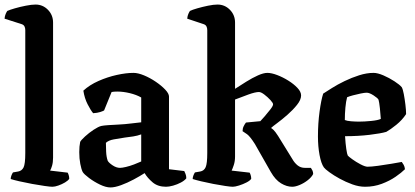

<svg xmlns="http://www.w3.org/2000/svg" viewBox="-27 -820 1821 843"><path d="M203 0Q194 0 169 -3.5Q144 -7 114 -12.5Q84 -18 58 -24Q32 -30 20 -34Q20 -42 23.5 -50.5Q27 -59 30 -63L53 -67Q69 -70 76.5 -85Q84 -100 84 -148V-688Q84 -697 80.5 -704Q77 -711 68 -714L-7 -738Q-6 -750 -2 -759Q2 -768 5 -772Q16 -777 38.5 -783.5Q61 -790 86.5 -795Q112 -800 129 -800Q161 -800 183.5 -777Q206 -754 206 -721V-128Q206 -107 201.5 -92Q197 -77 193 -71L270 -62Q272 -59 274.5 -51.5Q277 -44 277 -35Q272 -27 258.5 -19Q245 -11 229.5 -5.5Q214 0 203 0Z M458 3Q438 3 412 -9.5Q386 -22 364 -38.5Q342 -55 336 -65Q330 -77 325.5 -100.5Q321 -124 321 -152Q321 -178 325 -197Q329 -205 346.5 -221Q364 -237 384.5 -250.5Q405 -264 418 -267Q427 -269 447.5 -270.5Q468 -272 492 -273Q509 -274 521.5 -275Q534 -276 549.5 -278Q565 -280 593 -283V-392Q572 -404 543 -411Q514 -418 488 -418Q481 -418 474 -417.5Q467 -417 463 -416L430 -335Q425 -332 412.5 -328Q400 -324 382 -323Q371 -336 357.5 -362.5Q344 -389 339 -422Q366 -447 405.5 -464.5Q445 -482 486 -491Q527 -500 559 -500Q579 -500 605.5 -489Q632 -478 657 -461Q682 -444 698.5 -426.5Q715 -409 715 -396V-77L782 -69Q784 -65 787.5 -56.5Q791 -48 791 -37Q783 -27 767 -18.5Q751 -10 733 -5Q715 0 702 0Q666 0 643 -19.5Q620 -39 608 -60Q588 -47 560 -32Q532 -17 504.5 -7Q477 3 458 3ZM500 -83Q509 -83 526 -87Q543 -91 561.5 -98Q580 -105 593 -111V-230Q577 -224 558 -221Q539 -218 521 -216Q495 -212 472.5 -208Q450 -204 438 -193Q438 -177 439 -154Q440 -131 446 -114Q451 -105 467.5 -94Q484 -83 500 -83Z M995 0Q986 0 962 -3.5Q938 -7 909.5 -12.5Q881 -18 856 -24Q831 -30 819 -34Q819 -42 822.5 -50.5Q826 -59 829 -63L852 -67Q869 -70 876 -86Q883 -102 883 -148V-688Q883 -697 879.5 -704Q876 -711 867 -714L795 -738Q796 -750 800 -759Q804 -768 807 -772Q817 -777 839.5 -783.5Q862 -790 886.5 -795Q911 -800 928 -800Q960 -800 982.5 -777Q1005 -754 1005 -721V-430Q1028 -445 1054.5 -461.5Q1081 -478 1105.5 -489Q1130 -500 1147 -500Q1165 -500 1190 -490.5Q1215 -481 1239 -466Q1263 -451 1279 -434Q1295 -417 1295 -401Q1295 -382 1277 -359.5Q1259 -337 1235 -316Q1211 -295 1190 -279.5Q1169 -264 1163 -258Q1167 -256 1174 -249.5Q1181 -243 1194 -223L1257 -121Q1266 -105 1279.5 -94Q1293 -83 1312 -83H1338Q1341 -79 1344.5 -72Q1348 -65 1348 -56Q1341 -42 1324.5 -29Q1308 -16 1289 -8Q1270 0 1256 0Q1232 0 1207 -15Q1182 -30 1162 -65L1092 -188Q1071 -221 1058 -230.5Q1045 -240 1038 -244Q1038 -256 1043 -266Q1048 -276 1053 -282L1116 -288Q1121 -293 1134.5 -308.5Q1148 -324 1160 -339.5Q1172 -355 1172 -362Q1172 -368 1160 -381Q1148 -394 1133.5 -405Q1119 -416 1110 -416Q1094 -416 1063.5 -405Q1033 -394 1005 -383V-133Q1005 -112 999.5 -95.5Q994 -79 990 -71L1069 -62Q1071 -59 1073.5 -51.5Q1076 -44 1076 -35Q1071 -27 1055.5 -19Q1040 -11 1022.5 -5.5Q1005 0 995 0Z M1576 0Q1549 0 1520 -10.5Q1491 -21 1464.5 -35.5Q1438 -50 1419 -64Q1400 -78 1395 -85Q1383 -102 1376 -139.5Q1369 -177 1369 -221Q1369 -278 1376 -329.5Q1383 -381 1392 -409Q1406 -418 1430.5 -433.5Q1455 -449 1486 -464Q1517 -479 1550 -489.5Q1583 -500 1613 -500Q1631 -500 1656.5 -489Q1682 -478 1705 -463Q1728 -448 1737 -437Q1742 -428 1746 -406.5Q1750 -385 1753 -360.5Q1756 -336 1756 -319Q1739 -293 1713 -272Q1687 -251 1669 -241Q1645 -234 1595.5 -228Q1546 -222 1488 -222Q1490 -189 1493.5 -165.5Q1497 -142 1500 -137Q1503 -133 1519.5 -121Q1536 -109 1556 -98.5Q1576 -88 1587 -88Q1603 -88 1632.5 -92Q1662 -96 1691.5 -101Q1721 -106 1737 -109Q1741 -104 1745.5 -96Q1750 -88 1751 -77Q1736 -62 1710 -44Q1684 -26 1649.5 -13Q1615 0 1576 0ZM1549 -286Q1573 -286 1603 -289Q1633 -292 1645 -298Q1644 -317 1641 -344.5Q1638 -372 1635 -382Q1632 -389 1613.5 -401Q1595 -413 1583 -413Q1574 -413 1557 -409.5Q1540 -406 1523 -401.5Q1506 -397 1497 -393Q1492 -375 1489.5 -347.5Q1487 -320 1487 -293Q1496 -289 1514.5 -287.5Q1533 -286 1549 -286Z"/></svg>

Font: Texturina 72pt
Style: Bold
Weight: 700
Designer: Guillermo Torres Carreño
Foundry: Omnibus-Type
Version: Version 1.002; ttfautohint (v1.8.3)